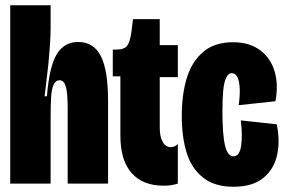

<svg xmlns="http://www.w3.org/2000/svg" viewBox="-20 -700 1090 732"><path d="M19 -304V-680H173V-592Q173 -546 164 -452Q160 -418 156.5 -387.5Q153 -357 150 -333H159Q168 -447 196.5 -493.5Q225 -540 278 -540Q337 -540 364.5 -486Q392 -432 392 -315V0H238V-288Q238 -346 231 -370Q224 -394 207 -394Q192 -394 184.5 -377.5Q177 -361 175 -332Q173 -303 173 -252V0H19Z M439 -183V-409H410V-511H423Q454 -511 465 -526Q476 -541 481 -578L487 -627H589V-528H658V-406H589V-215Q589 -178 600.5 -158.5Q612 -139 631 -139Q639 -139 645.5 -142Q652 -145 658 -151V0Q645 4 632.5 6Q620 8 604 8Q525 8 482 -40Q439 -88 439 -183Z M673 -258Q673 -338 691.5 -400.5Q710 -463 753.5 -501Q797 -539 868 -539Q932 -539 972.5 -508Q1013 -477 1027.5 -426Q1042 -375 1030 -314L890 -299Q895 -334 894 -361.5Q893 -389 885.5 -405Q878 -421 864 -421Q850 -421 842 -403.5Q834 -386 831 -354.5Q828 -323 828 -276Q828 -186 838 -145Q848 -104 870 -104Q894 -104 899.5 -146Q905 -188 898 -241L1035 -226Q1048 -166 1037 -111.5Q1026 -57 985 -22.5Q944 12 870 12Q798 12 754 -23Q710 -58 691.5 -118Q673 -178 673 -258Z"/></svg>

Font: Bricolage Grotesque 96pt Condensed ExBd
Style: Regular
Weight: 800
Width: 3
Designer: Mathieu Triay
Foundry: Atelier Triay
Version: Version 1.001;Glyphs 3.2 (3207)